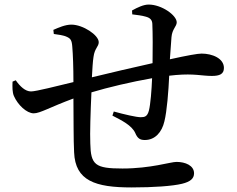

<svg xmlns="http://www.w3.org/2000/svg" viewBox="-20 -801 1040 842"><path d="M560 -738C583 -735 602 -733 619 -728C638 -723 647 -714 648 -697C650 -656 650 -581 649 -524C568 -506 456 -480 383 -462C385 -500 387 -532 390 -551C395 -590 413 -596 413 -616C413 -647 344 -693 293 -693C266 -693 237 -680 214 -670L216 -652C235 -649 258 -647 274 -639C289 -632 295 -625 297 -596C300 -562 302 -504 302 -441C231 -424 138 -400 116 -400C91 -400 68 -422 49 -449L35 -443C34 -419 34 -396 41 -380C58 -341 97 -304 128 -304C156 -304 199 -331 302 -369C303 -278 302 -189 305 -133C310 -8 398 21 557 21C655 21 736 15 778 5C815 -4 831 -18 831 -41C831 -75 793 -91 754 -91C728 -91 641 -62 517 -62C397 -62 378 -78 376 -172C374 -216 377 -310 381 -396C454 -418 556 -442 647 -458C645 -407 640 -343 633 -316C626 -290 615 -287 597 -287C578 -287 526 -299 479 -312L473 -294C514 -273 558 -251 573 -218C583 -194 594 -187 615 -187C660 -187 690 -221 701 -269C712 -313 719 -401 722 -469L751 -472C832 -479 865 -468 909 -468C943 -468 962 -476 962 -503C962 -545 911 -566 864 -566C847 -566 802 -558 725 -541L732 -638C735 -674 755 -685 755 -703C755 -734 689 -781 632 -781C610 -781 584 -769 559 -755Z"/></svg>

Font: Noto Serif CJK HK SemiBold
Style: Regular
Weight: 600
Designer: Ryoko NISHIZUKA 西塚涼子 (kana & ideographs); Frank Grießhammer (Latin, Greek & Cyrillic); Wenlong ZHANG 张文龙 (bopomofo); San
Foundry: Adobe
Version: Version 2.001;hotconv 1.1.0;makeotfexe 2.6.0